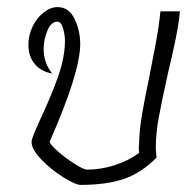

<svg xmlns="http://www.w3.org/2000/svg" viewBox="-20 -517 544 541"><path d="M69 -117Q69 -124 76.5 -142Q84 -160 94 -182Q125 -248 144 -302Q163 -356 163 -403Q163 -419 157.5 -437.5Q152 -456 142 -456Q124 -456 113.5 -430.5Q103 -405 103 -379Q103 -340 127 -310Q96 -315 78 -336.5Q60 -358 60 -391Q60 -417 71.5 -441.5Q83 -466 102.5 -481.5Q122 -497 142 -497Q174 -497 190 -464Q206 -431 206 -393Q206 -313 120 -118Q120 -111 142 -91.5Q164 -72 190 -55.5Q216 -39 225 -39Q264 -39 303 -51.5Q342 -64 372 -86L371 -100L372 -115Q373 -152 380 -193.5Q387 -235 401 -302Q410 -347 419 -395.5Q428 -444 432 -485H487Q484 -451 474.5 -405Q465 -359 454 -314Q436 -233 427.5 -187Q419 -141 419 -102Q419 -91 421 -73Q379 -30 329.5 -13Q280 4 207 4Q193 4 158.5 -17.5Q124 -39 96.5 -67.5Q69 -96 69 -117Z"/></svg>

Font: Charmonman
Style: Regular
Weight: 400
Designer: Ekaluck Peanpanawate
Foundry: Cadson Demak Co.,Ltd.
Version: Version 1.000; ttfautohint (v1.6)